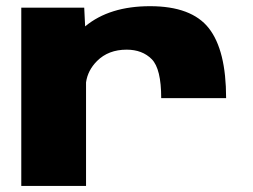

<svg xmlns="http://www.w3.org/2000/svg" viewBox="-20 -616 838 636"><path d="M514 -291Q514 -388 482.8 -419.8Q451.5 -451.5 399.5 -451.5Q339 -451.5 301.5 -414Q270.5 -383 265 -343V0H50.5V-590.5H259L262 -528.5Q262 -529 262.5 -529Q343 -595.5 477 -595.5Q614.5 -595.5 671.8 -522.5Q729 -449.5 729 -291Z"/></svg>

Font: Anybody ExtraExpanded ExtraBold
Style: Regular
Weight: 800
Width: 8
Designer: Tyler Finck
Foundry: Etcetera Type Company
Version: Version 1.010; ttfautohint (v1.8.3) -l 8 -r 50 -G 200 -x 14 